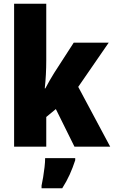

<svg xmlns="http://www.w3.org/2000/svg" viewBox="-20 -780 606 1021"><path d="M226 -459Q226 -422 224 -383.5Q222 -345 218 -310H221Q232 -331 245 -353.5Q258 -376 268 -392L372 -553H558L396 -318L566 0H376L277 -200L226 -158V0H55V-760H226ZM380 72Q367 112 350.5 148.5Q334 185 311 221H201V207Q205 189 209.5 162Q214 135 217 108Q220 81 220 61H380Z"/></svg>

Font: Noto Sans Lao UI Cond Blk
Style: Regular
Weight: 900
Width: 3
Designer: Monotype Design Team
Foundry: Monotype Imaging Inc.
Version: Version 2.000; ttfautohint (v1.8.4.7-5d5b)